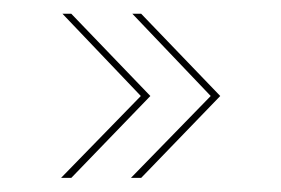

<svg xmlns="http://www.w3.org/2000/svg" viewBox="-20 -404 398 272"><path d="M165.5 -152 278.5 -268 167.5 -384.5H180L292 -268L180 -152ZM66.5 -152 179.5 -268 68.5 -384.5H81L193 -268L81 -152Z"/></svg>

Font: Imbue 100pt
Style: Regular
Weight: 400
Designer: Tyler Finck
Foundry: Etcetera Type Company
Version: Version 1.102; ttfautohint (v1.8.3)